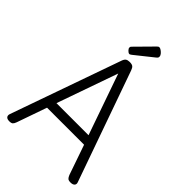

<svg xmlns="http://www.w3.org/2000/svg" viewBox="-360 -1404 1554 1554"><g transform="rotate(45 417.0 -627.5)"><path d="M66 14Q40 14 30.5 1.5Q21 -11 28 -31L361 -975Q369 -998 381 -1006.5Q393 -1015 417 -1015Q441 -1015 452.5 -1006.5Q464 -998 472 -975L806 -31Q814 -11 803 1.5Q792 14 766 14Q744 14 734.5 5.5Q725 -3 717 -23L628 -280H204L114 -23Q107 -3 97.5 5.5Q88 14 66 14ZM232 -360H599L416 -883ZM368 -1058Q357 -1058 344 -1071.5Q331 -1085 331 -1095Q331 -1099 332 -1103Q333 -1107 339 -1113L482 -1258Q487 -1263 491.5 -1266Q496 -1269 502 -1269Q511 -1269 524 -1260Q537 -1251 546.5 -1239Q556 -1227 556 -1216Q556 -1209 553.5 -1204Q551 -1199 541 -1191L387 -1068Q381 -1064 376.5 -1061Q372 -1058 368 -1058Z"/></g></svg>

Font: Playwrite NG Modern
Style: Regular
Weight: 400
Designer: Veronika Burian, José Scaglione
Foundry: TypeTogether
Version: Version 1.002